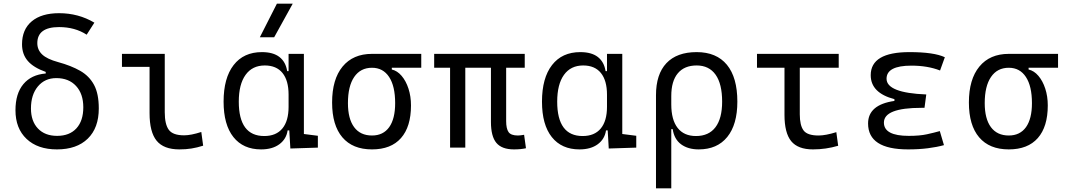

<svg xmlns="http://www.w3.org/2000/svg" viewBox="-20 -815 5899 1060"><path d="M294.4 9.8Q188 9.8 126.7 -48.1Q65.4 -106 65.4 -206.5Q65.4 -298.3 109.1 -350.6Q152.8 -402.8 232.4 -409.2V-418Q165 -441.9 133.3 -478.8Q101.6 -515.6 101.6 -570.3Q101.6 -652.3 155.3 -697.3Q209 -742.2 306.2 -742.2Q413.1 -742.2 501 -689.9L458.5 -623.5Q393.6 -665.5 306.2 -665.5Q186 -665.5 186 -576.7Q186 -539.6 212.9 -514.2Q239.7 -488.8 300.8 -472.2Q372.6 -452.6 422.6 -424.1Q472.7 -395.5 499 -346.7Q525.4 -297.9 525.4 -216.3Q525.4 -108.9 464.6 -49.6Q403.8 9.8 294.4 9.8ZM295.4 -64.9Q363.8 -64.9 401.9 -106.4Q439.9 -147.9 439.9 -222.7Q439.9 -296.9 399.9 -340.3Q359.9 -383.8 291 -383.8Q227.5 -383.8 189.2 -337.9Q150.9 -292 150.9 -216.3Q150.9 -146 189.5 -105.5Q228 -64.9 295.4 -64.9Z M970.2 9.8Q883.8 9.8 844.7 -38.1Q805.7 -85.9 805.7 -190.4V-445.8H653.3V-517.6H889.6V-195.3Q889.6 -128.9 911.9 -98.4Q934.1 -67.9 996.6 -67.9Q1034.2 -67.9 1091.3 -86.4L1101.6 -10.7Q1067.9 0 1036.9 4.9Q1005.9 9.8 970.2 9.8Z M1421.4 9.8Q1322.8 9.8 1268.6 -58.3Q1214.4 -126.5 1214.4 -253.9Q1214.4 -384.3 1269.8 -455.8Q1325.2 -527.3 1425.8 -527.3Q1488.3 -527.3 1522.9 -500.2Q1557.6 -473.1 1565.4 -422.4H1573.2V-517.6H1657.7V-75.2L1734.9 -65.4V0L1583 4.9L1577.1 -95.2H1567.9Q1561 -47.4 1522.5 -18.8Q1483.9 9.8 1421.4 9.8ZM1573.2 -225.1V-292.5Q1573.2 -370.6 1539.6 -412.1Q1505.9 -453.6 1441.9 -453.6Q1373 -453.6 1335.7 -401.6Q1298.3 -349.6 1298.3 -253.9Q1298.3 -64 1439 -64Q1504.4 -64 1538.8 -105.5Q1573.2 -147 1573.2 -225.1ZM1414.6 -609.4 1508.8 -794.9H1596.2L1493.7 -609.4Z M2033.7 9.8Q1926.8 9.8 1870.1 -56.9Q1813.5 -123.5 1813.5 -249Q1813.5 -377.4 1871.3 -447.5Q1929.2 -517.6 2033.7 -517.6H2305.7V-440.9H2143.1V-431.2Q2173.3 -424.3 2197.3 -396.2Q2221.2 -368.2 2235.1 -325.7Q2249 -283.2 2249 -232.9Q2249 -115.2 2193.8 -52.7Q2138.7 9.8 2033.7 9.8ZM2033.7 -66.9Q2095.7 -66.9 2128.7 -113Q2161.6 -159.2 2161.6 -245.6Q2161.6 -339.4 2128.2 -390.1Q2094.7 -440.9 2033.7 -440.9Q1970.2 -440.9 1935.5 -390.1Q1900.9 -339.4 1900.9 -245.6Q1900.9 -159.2 1935.1 -113Q1969.2 -66.9 2033.7 -66.9Z M2817.9 9.8Q2750.5 9.8 2720.5 -26.1Q2690.4 -62 2690.4 -141.6V-440.9H2548.8V0H2464.8V-440.9H2377V-517.6H2877V-440.9H2774.4V-146.5Q2774.4 -105 2787.6 -85.9Q2800.8 -66.9 2839.4 -66.9Q2845.7 -66.9 2853.8 -67.9Q2861.8 -68.8 2873.5 -70.8L2883.8 3.4Q2855.5 9.8 2817.9 9.8Z M3179.2 9.8Q3080.6 9.8 3026.4 -58.3Q2972.2 -126.5 2972.2 -253.9Q2972.2 -384.3 3027.6 -455.8Q3083 -527.3 3183.6 -527.3Q3246.1 -527.3 3280.8 -500.2Q3315.4 -473.1 3323.2 -422.4H3331.1V-517.6H3415.5V-75.2L3492.7 -65.4V0L3340.8 4.9L3335 -95.2H3325.7Q3318.8 -47.4 3280.3 -18.8Q3241.7 9.8 3179.2 9.8ZM3331.1 -225.1V-292.5Q3331.1 -370.6 3297.4 -412.1Q3263.7 -453.6 3199.7 -453.6Q3130.9 -453.6 3093.5 -401.6Q3056.2 -349.6 3056.2 -253.9Q3056.2 -64 3196.8 -64Q3262.2 -64 3296.6 -105.5Q3331.1 -147 3331.1 -225.1Z M3837.4 9.8Q3778.3 9.8 3740.2 -18.3Q3702.1 -46.4 3693.8 -102.1H3686V224.6H3601.6V-289.1Q3601.6 -405.3 3659.2 -466.3Q3716.8 -527.3 3826.2 -527.3Q3935.5 -527.3 3993.2 -457.3Q4050.8 -387.2 4050.8 -253.9Q4050.8 -127.4 3995.1 -58.8Q3939.5 9.8 3837.4 9.8ZM3686 -238.8Q3686 -153.3 3721.2 -108.6Q3756.3 -64 3822.3 -64Q3893.1 -64 3929.9 -112.5Q3966.8 -161.1 3966.8 -253.9Q3966.8 -351.6 3930.7 -402.6Q3894.5 -453.6 3826.2 -453.6Q3758.3 -453.6 3722.2 -410.4Q3686 -367.2 3686 -284.7Z M4468.3 9.8Q4385.3 9.8 4348.1 -35.6Q4311 -81.1 4311 -181.2V-440.9H4159.2V-517.6H4610.4V-440.9H4395.5V-184.1Q4395.5 -122.6 4416.5 -94.7Q4437.5 -66.9 4499 -66.9Q4538.1 -66.9 4597.2 -85.4L4607.4 -10.3Q4539.6 9.8 4468.3 9.8Z M4993.2 9.8Q4772.5 9.8 4772.5 -133.3Q4772.5 -236.8 4918 -257.8V-267.6Q4787.1 -301.8 4787.1 -399.9Q4787.1 -527.3 5001 -527.3Q5136.7 -527.3 5196.3 -499L5169.9 -425.8Q5101.6 -452.6 5011.7 -452.6Q4874.5 -452.6 4874.5 -380.4Q4874.5 -302.2 5093.8 -293.5L5084 -219.7H5067.4Q4859.9 -219.7 4859.9 -138.2Q4859.9 -64.9 4997.1 -64.9Q5057.6 -64.9 5097.4 -73.7Q5137.2 -82.5 5168.5 -91.3L5191.4 -13.7Q5152.8 -2.9 5103 3.4Q5053.2 9.8 4993.2 9.8Z M5549.3 9.8Q5442.4 9.8 5385.7 -56.9Q5329.1 -123.5 5329.1 -249Q5329.1 -377.4 5387 -447.5Q5444.8 -517.6 5549.3 -517.6H5821.3V-440.9H5658.7V-431.2Q5689 -424.3 5712.9 -396.2Q5736.8 -368.2 5750.7 -325.7Q5764.6 -283.2 5764.6 -232.9Q5764.6 -115.2 5709.5 -52.7Q5654.3 9.8 5549.3 9.8ZM5549.3 -66.9Q5611.3 -66.9 5644.3 -113Q5677.2 -159.2 5677.2 -245.6Q5677.2 -339.4 5643.8 -390.1Q5610.4 -440.9 5549.3 -440.9Q5485.8 -440.9 5451.2 -390.1Q5416.5 -339.4 5416.5 -245.6Q5416.5 -159.2 5450.7 -113Q5484.9 -66.9 5549.3 -66.9Z"/></svg>

Font: Cascadia Code PL SemiLight
Style: Regular
Weight: 350
Monospace: yes
Designer: Aaron Bell
Foundry: Saja Typeworks
Version: Version 2404.023; ttfautohint (v1.8.4)